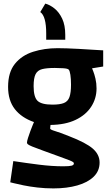

<svg xmlns="http://www.w3.org/2000/svg" viewBox="-20 -869 605 1068"><path d="M277 179Q231 179 188 174Q145 169 111 162Q77 155 57 150Q37 145 37 145L54 27Q126 38 197.5 47Q269 56 332 56Q366 56 378.5 52.5Q391 49 391 40Q391 36 386.5 32.5Q382 29 366 22.5Q350 16 315 3.5Q280 -9 220 -31Q178 -46 159 -54Q140 -62 135 -66.5Q130 -71 130 -75Q130 -84 136 -102.5Q142 -121 149.5 -141.5Q157 -162 163 -176Q169 -190 169 -190Q100 -214 62.5 -262Q25 -310 25 -386Q25 -467 63 -514Q101 -561 164 -581Q227 -601 300 -601Q321 -601 353 -600Q385 -599 419.5 -597Q454 -595 485 -593Q516 -591 535 -590Q554 -589 554 -589V-499L492 -489Q492 -489 498.5 -473Q505 -457 511 -431.5Q517 -406 517 -377Q517 -321 487 -275Q457 -229 400 -202Q343 -175 261 -174Q261 -174 260 -165Q259 -156 259 -154Q259 -148 286 -140Q313 -132 363 -112Q459 -75 496.5 -42Q534 -9 534 35Q534 82 501 114Q468 146 410 162.5Q352 179 277 179ZM272 -287Q313 -287 335.5 -296Q358 -305 366.5 -329.5Q375 -354 375 -398Q375 -430 371.5 -453Q368 -476 362 -482Q356 -488 330.5 -489.5Q305 -491 285 -491Q240 -491 214.5 -484.5Q189 -478 178 -456.5Q167 -435 167 -390Q167 -329 189 -308Q211 -287 272 -287ZM232 -849 204 -802Q237 -779 237 -683V-648H343V-675Q343 -729 326 -765Q309 -801 283.5 -821.5Q258 -842 232 -849Z"/></svg>

Font: Ruda SemiBold
Style: Bold
Weight: 900
Designer: Mariela Monsalve and Angelina Sanchez
Foundry: Mariela Monsalve and Angelina Sanchez
Version: Version 2.000